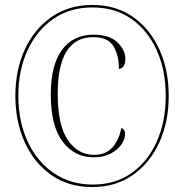

<svg xmlns="http://www.w3.org/2000/svg" viewBox="-20 -745 743 775"><path d="M352 10Q256 10 186.5 -39Q117 -88 79.5 -171.5Q42 -255 42 -358Q42 -462 80 -545Q118 -628 188 -676.5Q258 -725 353 -725Q448 -725 517 -676.5Q586 -628 623.5 -545Q661 -462 661 -358Q661 -253 623 -170Q585 -87 516 -38.5Q447 10 352 10ZM355 0Q445 0 511 -46.5Q577 -93 613 -174Q649 -255 649 -358Q649 -462 612.5 -542.5Q576 -623 510 -669Q444 -715 353 -715Q262 -715 195 -668.5Q128 -622 91 -541.5Q54 -461 54 -359Q54 -254 92 -173Q130 -92 197.5 -46Q265 0 355 0ZM358 -110Q281 -110 233 -173Q185 -236 185 -363Q185 -482 230 -543.5Q275 -605 358 -605Q422 -605 454 -574Q486 -543 486 -507Q486 -488 478.5 -477.5Q471 -467 460 -467Q460 -522 438 -558.5Q416 -595 356 -595Q213 -595 213 -366Q213 -239 254 -179.5Q295 -120 359 -120Q407 -120 433.5 -149.5Q460 -179 470 -229Q485 -222 485 -204Q485 -184 470.5 -162.5Q456 -141 427.5 -125.5Q399 -110 358 -110Z"/></svg>

Font: Noto Serif Display Condensed Thin
Style: Regular
Weight: 100
Width: 3
Designer: Monotype Design Team
Foundry: Monotype Imaging Inc.
Version: Version 2.009